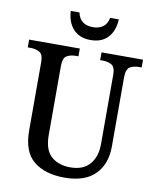

<svg xmlns="http://www.w3.org/2000/svg" viewBox="-98 -987 870 1071"><g transform="rotate(10 337.0 -451.0)"><path d="M341 10Q231 10 166.5 -42Q102 -94 102 -216V-603Q102 -646 80.5 -658Q59 -670 29 -670H14V-714H301V-670H287Q256 -670 235 -657.5Q214 -645 214 -599V-210Q214 -124 255.5 -88Q297 -52 363 -52Q436 -52 473 -95Q510 -138 510 -209V-603Q510 -646 489 -658Q468 -670 438 -670H424V-714H659V-670H645Q614 -670 593 -657.5Q572 -645 572 -599V-207Q572 -107 514 -48.5Q456 10 341 10ZM351 -771Q306 -771 276 -790.5Q246 -810 231 -842.5Q216 -875 215 -912H264Q272 -876 294.5 -860Q317 -844 351 -844Q385 -844 408 -860Q431 -876 438 -912H487Q486 -875 471.5 -842.5Q457 -810 427 -790.5Q397 -771 351 -771Z"/></g></svg>

Font: Noto Serif Khmer SemiCondensed Medium
Style: Regular
Weight: 500
Width: 4
Designer: Danh Hong and the Monotype Design Team
Foundry: Monotype Imaging Inc.
Version: Version 2.004; ttfautohint (v1.8.4.7-5d5b)